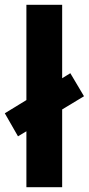

<svg xmlns="http://www.w3.org/2000/svg" viewBox="-32 -780 370 800"><path d="M78 0V-233L43 -212L-12 -308L78 -363V-760H227V-454L261 -475L318 -379L227 -324V0Z"/></svg>

Font: Noto Sans Javanese
Style: Regular
Weight: 400
Designer: Monotype Design Team
Foundry: Monotype Imaging Inc.
Version: Version 2.004